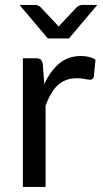

<svg xmlns="http://www.w3.org/2000/svg" viewBox="-20 -736 404 756"><path d="M154.5 -405 148.5 -482C147.2 -491 144.7 -497.3 141 -501C137.3 -504.7 130.7 -506.5 121 -506.5H70V0H159.5V-320C165.8 -337.3 172.9 -352.8 180.8 -366.2C188.6 -379.8 197.4 -391.1 207.2 -400.2C217.1 -409.4 228.2 -416.3 240.8 -421C253.2 -425.7 267.5 -428 283.5 -428C294.8 -428 305 -427 314 -425C323 -423 329.8 -422 334.5 -422C342.5 -422 347.5 -426.2 349.5 -434.5L356 -501C348.3 -506 339.6 -509.7 329.8 -512C319.9 -514.3 309.7 -515.5 299 -515.5C265.3 -515.5 236.8 -505.8 213.5 -486.2C190.2 -466.8 170.5 -439.7 154.5 -405ZM363 -716.5H303.5C299.8 -716.5 296.2 -715.7 292.5 -714C288.8 -712.3 285.8 -710.7 283.5 -709L219.5 -641C217.8 -639.3 216.4 -637.7 215.2 -636C214.1 -634.3 212.7 -632.7 211 -631C209.3 -632.7 207.9 -634.3 206.8 -636C205.6 -637.7 204.2 -639.3 202.5 -641L138.5 -709C136.5 -710.7 133.7 -712.3 130 -714C126.3 -715.7 122.5 -716.5 118.5 -716.5H57L168.5 -584.5H251.5Z"/></svg>

Font: LatoLatin
Style: Regular
Weight: 400
Designer: Lukasz Dziedzic with Adam Twardoch and Botio Nikoltchev
Foundry: tyPoland Lukasz Dziedzic
Version: Version 2.015; 2015-08-06; http://www.latofonts.com/